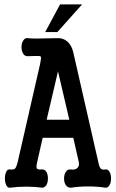

<svg xmlns="http://www.w3.org/2000/svg" viewBox="-20 -872 540 894"><path d="M362.3 -851.6H259.8L190.4 -722.7H247.1ZM250 -540 302.7 -314.5H197.3ZM109.4 -694.3Q95.7 -696.3 87.9 -682.6Q80.1 -670.9 80.1 -652.3Q80.1 -634.8 87.9 -622.1Q95.7 -609.4 109.4 -610.4L145.5 -611.3Q167 -612.3 169.9 -608.4Q172.9 -603.5 167 -575.2L62.5 -118.2Q56.6 -93.8 49.8 -86.9Q43 -81.1 25.4 -83Q14.6 -85 8.8 -71.3Q2.9 -59.6 2.9 -41Q2.9 -22.5 8.8 -10.7Q14.6 2.9 25.4 2Q63.5 -2.9 102.5 -2.9Q141.6 -2.9 173.8 2Q187.5 2.9 196.3 -10.7Q203.1 -22.5 203.1 -41Q203.1 -59.6 196.3 -71.3Q187.5 -85 173.8 -83Q156.2 -81.1 151.4 -87.9Q147.5 -94.7 153.3 -118.2L178.7 -230.5H321.3L346.7 -118.2Q351.6 -97.7 337.9 -87.9Q326.2 -80.1 310.5 -83Q294.9 -85 286.1 -71.3Q278.3 -59.6 278.3 -41Q278.3 -22.5 286.1 -10.7Q294.9 2.9 310.5 2Q346.7 -3.9 390.6 -3.9Q434.6 -3.9 470.7 2Q483.4 2.9 490.2 -10.7Q497.1 -22.5 497.1 -41Q497.1 -59.6 490.2 -71.3Q483.4 -85 470.7 -83Q456.1 -80.1 449.2 -86.9Q442.4 -93.8 437.5 -118.2L321.3 -627.9Q313.5 -663.1 291 -680.7Q273.4 -694.3 252.9 -694.3L194.3 -693.4Q166 -692.4 152.3 -692.4Q129.9 -692.4 109.4 -694.3Z"/></svg>

Font: GungsuhChe
Style: Regular
Weight: 400
Monospace: yes
Version: Version 2.21